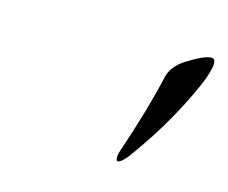

<svg xmlns="http://www.w3.org/2000/svg" viewBox="-49 -739 426 358"><g transform="rotate(15 164.0 -560.0)"><path d="M202 -467Q231 -552 246 -619Q251 -640 274 -655Q307 -676 321 -676Q326 -676 327.5 -671Q329 -666 327 -657.5Q325 -649 322.5 -641Q320 -633 316 -624Q281 -544 227 -469Q210 -444 201 -444Q198 -446 198.5 -452.5Q199 -459 202 -467Z"/></g></svg>

Font: EB Garamond 12
Style: Italic
Weight: 400
Italic angle: -17°
Version: Version 0.016; ttfautohint (v1.8.4)